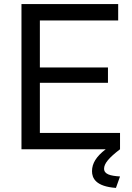

<svg xmlns="http://www.w3.org/2000/svg" viewBox="-20 -730 645 939"><path d="M567 0V-80H175V-325H508V-400H175V-630H558V-710H85V0H497C451 35 430 69 430 107C430 141 448 182 547 189L567 133C519 130 489 122 489 95C489 70 512 42 567 0Z"/></svg>

Font: FIGSv2-sans-serif Medium
Style: Regular
Weight: 500
Designer: Matt McInerney, Pablo Impallari, Rodrigo Fuenzalida,Mirko Velimirovic
Foundry: Matt McInerney, Pablo Impallari, Rodrigo Fuenzalida
Version: Version 4.021;hotconv 1.0.109;makeotfexe 2.5.65596